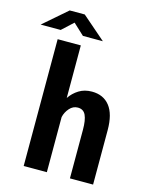

<svg xmlns="http://www.w3.org/2000/svg" viewBox="-176 -1011 860 1097"><g transform="rotate(15 254.0 -463.0)"><path d="M73 0V-750H210V-439Q231 -470.5 263.8 -491Q296.5 -511.5 340.5 -511.5Q408.5 -511.5 446 -464Q483.5 -416.5 483.5 -321.5V0H346.5V-288Q346.5 -344.5 333 -373.5Q319.5 -402.5 286 -402.5Q258 -402.5 237.5 -379.5Q217 -356.5 210 -326.5V0ZM-42.5 -805.5 97 -926.5H186L325.5 -805.5H207.5L142 -866.5L76 -805.5Z"/></g></svg>

Font: Trispace SemiCondensed SemiBold
Style: Regular
Weight: 600
Width: 4
Designer: Tyler Finck
Foundry: Etcetera Type Company
Version: Version 1.210; ttfautohint (v1.8.3)